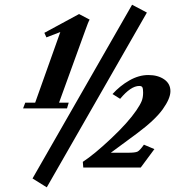

<svg xmlns="http://www.w3.org/2000/svg" viewBox="-20 -719 751 824"><path d="M180.7 85 119.6 46.9 546.9 -698.7 610.4 -665ZM79.1 -253.9 88.4 -278.3H130.9L238.8 -581.5L179.2 -558.6L170.4 -578.1L319.3 -658.7L364.7 -634.8Q358.9 -625.5 345.7 -587.9L233.4 -278.3H274.9L267.6 -253.9ZM337.4 0 335.4 -24.4Q384.8 -56.6 457.3 -125Q529.8 -193.4 565.4 -245.6Q582 -270 588.1 -285.4Q594.2 -300.8 594.2 -321.3Q594.2 -337.4 591.3 -343.8Q588.4 -350.1 577.6 -350.1Q541.5 -350.1 495.6 -294.9L462.9 -315.4Q494.6 -350.6 535.2 -373.8Q575.7 -397 616.7 -397Q657.7 -397 684.6 -378.4Q711.4 -359.9 711.4 -327.6Q711.4 -296.4 678.5 -250.2Q645.5 -204.1 567.4 -146L455.6 -63.5H528.8Q560.5 -63.5 570.3 -68.4Q580.1 -73.2 597.7 -98.1L642.6 -79.1L584 0Z"/></svg>

Font: Elstob Grade
Style: Italic
Weight: 400
Italic angle: -20°
Designer: Peter S. Baker
Version: Version 1.015